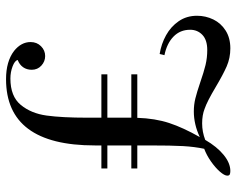

<svg xmlns="http://www.w3.org/2000/svg" viewBox="-94 -682 790 642"><g transform="rotate(-90 301.0 -361.0)"><path d="M569.3 -97.2Q569.3 -68.4 556.9 -42.7Q544.4 -17.1 519.8 -1.5Q495.1 14.2 460.4 14.2Q428.2 14.2 400.1 2Q372.1 -10.3 331.1 -34.7Q282.7 -63.5 258.3 -71.8Q237.3 -80.1 209.5 -80.1Q181.2 -80.1 154.3 -69.8Q131.3 -30.3 104 -8.1Q76.7 14.2 50.3 14.2Q42.5 14.2 38.6 12.2Q34.7 10.3 34.7 3.9Q34.7 -5.4 48.1 -20.8Q61.5 -36.1 82.5 -50.8Q103.5 -65.4 124.5 -73.2Q131.3 -105.5 133.5 -143.8Q135.7 -182.1 135.7 -257.8V-296.9H58.6V-316.9H135.7V-397H58.6V-417H135.7V-439Q135.7 -735.8 357.4 -735.8Q416.5 -735.8 451.7 -709Q481.4 -685.1 481.4 -653.8Q481.4 -632.8 467.5 -618.9Q453.6 -605 434.6 -605Q416.5 -605 402.6 -617.7Q388.7 -630.4 388.7 -649.9Q388.7 -666.5 397.2 -678.7Q405.8 -690.9 421.4 -696.8Q419.4 -706.5 400.1 -713.9Q380.9 -721.2 359.4 -721.2Q299.8 -721.2 271.2 -686.5Q242.7 -651.9 235.6 -600.1Q228.5 -548.3 228.5 -464.8V-417H373.5V-397H228.5V-316.9H373.5V-296.9H228Q226.1 -237.3 210.7 -190.4Q195.3 -143.6 163.6 -87.9Q206.1 -107.9 249.5 -107.9Q272 -107.9 292.7 -102.8Q313.5 -97.7 346.7 -86.4Q380.4 -74.7 404.5 -68.8Q428.7 -63 454.6 -63Q488.3 -63 505.4 -79.3Q522.5 -95.7 522.5 -120.1Q522.5 -153.8 499.5 -176Q476.6 -198.2 437.5 -206.1L441.4 -222.2Q475.1 -216.8 504.2 -200.7Q533.2 -184.6 551.3 -158.2Q569.3 -131.8 569.3 -97.2Z"/></g></svg>

Font: TypoPRO Playfair Display
Style: Regular
Weight: 400
Designer: Claus Eggers Sørensen
Foundry: Claus Eggers Sørensen
Version: Version 1.004;PS 001.004;hotconv 1.0.70;makeotf.lib2.5.58329